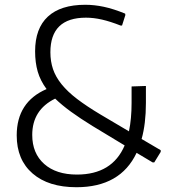

<svg xmlns="http://www.w3.org/2000/svg" viewBox="-20 -773 712 804"><path d="M300 11Q183 11 116.5 -46.5Q50 -104 50 -206Q50 -346 175 -400Q149 -435 138 -473Q127 -511 127 -558Q127 -654 180.5 -703.5Q234 -753 337 -753Q375 -753 415 -744.5Q455 -736 504 -716L505 -710L491 -666H485Q442 -683 407 -691Q372 -699 340 -699Q191 -699 191 -554Q191 -516 202 -483.5Q213 -451 238 -420Q263 -389 303 -358.5Q343 -328 400 -294L520 -223Q531 -276 531 -342V-411L591 -413V-342Q591 -255 573 -191L653 -144V-137L626 -93H619L552 -133Q484 11 300 11ZM368 -245Q316 -277 277.5 -305Q239 -333 211 -360Q115 -313 115 -208Q115 -131 165 -86.5Q215 -42 302 -42Q450 -42 502 -164Z"/></svg>

Font: Encode Sans Narrow
Style: Light
Weight: 300
Designer: Pablo Impallari, Andres Torresi
Foundry: Pablo Impallari, Andres Torresi
Version: Version 1.000; ttfautohint (v1.00) -l 8 -r 50 -G 200 -x 14 -